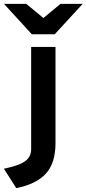

<svg xmlns="http://www.w3.org/2000/svg" viewBox="-81 -752 444 986"><path d="M2.5 214 -61 114.5Q18 98 48.5 75.5Q79 53 79 14V-511H204V-17Q204 86 154.2 140Q104.5 194 2.5 214ZM82.5 -576 -60.5 -732H54L142 -659.5L229.5 -732H343.5L200 -576Z"/></svg>

Font: Undotted
Style: Bold
Weight: 700
Designer: Delve Withrington, Dave Bailey, Thomas Jockin
Foundry: Delve Fonts LLC
Version: Version 4.000